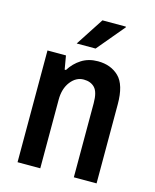

<svg xmlns="http://www.w3.org/2000/svg" viewBox="-110 -798 706 873"><g transform="rotate(15 243.0 -361.5)"><path d="M57 0V-526H144L155 -462H161Q182 -496 215 -517Q248 -538 292 -538Q353 -538 391 -501Q429 -464 429 -372V0H322V-349Q322 -401 303 -421Q284 -441 251 -441Q215 -441 189.5 -408Q164 -375 164 -323V0ZM177 -591 263 -723H373L374 -720L266 -591Z"/></g></svg>

Font: Archivo Narrow SemiBold
Style: Regular
Weight: 600
Designer: Hector Gatti
Foundry: Omnibus-Type
Version: Version 3.002